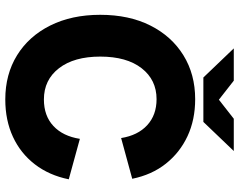

<svg xmlns="http://www.w3.org/2000/svg" viewBox="-109 -781 904 726"><g transform="rotate(90 343.0 -418.0)"><path d="M356 14Q261 14 189 -30.5Q117 -75 76.5 -156Q36 -237 36 -345Q36 -454 76.5 -534.5Q117 -615 189 -659.5Q261 -704 355 -704Q433 -704 495 -675Q557 -646 599 -593Q641 -540 656 -466L502 -424Q492 -487 453.5 -522.5Q415 -558 355 -558Q282 -558 238 -501.5Q194 -445 194 -345Q194 -246 238 -189Q282 -132 356 -132Q418 -132 456.5 -168Q495 -204 505 -268L658 -226Q643 -152 601.5 -98Q560 -44 497.5 -15Q435 14 356 14ZM282 -735 429 -850H551L441 -735ZM273 -735 163 -850H285L432 -735Z"/></g></svg>

Font: Radio Canada Big
Style: Regular
Weight: 400
Designer: Étienne Aubert Bonn
Foundry: Coppers and Brasses
Version: Version 1.001